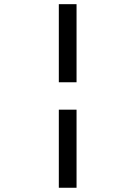

<svg xmlns="http://www.w3.org/2000/svg" viewBox="-20 -719 642 910"><path d="M258.8 -699.2H342.8V-329.1H258.8ZM258.8 -199.2H342.8V170.9H258.8Z"/></svg>

Font: Hack
Style: Regular
Weight: 400
Monospace: yes
Designer: Christopher Simpkins
Foundry: Christopher Simpkins
Version: Version 2.019; ttfautohint (v1.4.1) -l 4 -r 80 -G 350 -x 0 -